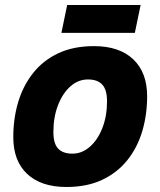

<svg xmlns="http://www.w3.org/2000/svg" viewBox="-20 -734 640 766"><path d="M245 12Q144 12 88.5 -40Q33 -92 33 -187Q33 -261 52.5 -326.5Q72 -392 112 -442.5Q152 -493 212.5 -521.5Q273 -550 355 -550Q456 -550 511.5 -497.5Q567 -445 567 -350Q567 -276 547.5 -210.5Q528 -145 488 -95Q448 -45 387.5 -16.5Q327 12 245 12ZM269 -121Q307 -121 338.5 -148.5Q370 -176 388.5 -223.5Q407 -271 407 -330Q407 -376 388 -396.5Q369 -417 331 -417Q292 -417 261 -389.5Q230 -362 211.5 -314.5Q193 -267 193 -207Q193 -161 212 -141Q231 -121 269 -121ZM225 -603 248 -714H541L518 -603Z"/></svg>

Font: Geist Mono ExtraBold
Style: Italic
Weight: 800
Italic angle: -12°
Monospace: yes
Designer: Basement.studio, Andrés Briganti, Mateo Zaragoza
Foundry: Basement.studio, Vercel, Andrés Briganti, Guido Ferreyra, Mateo Zaragoza
Version: Version 1.500; ttfautohint (v1.8.4.7-5d5b)